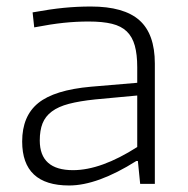

<svg xmlns="http://www.w3.org/2000/svg" viewBox="-20 -564 576 589"><path d="M192 5Q48 5 48 -130Q48 -208 97.5 -248Q147 -288 259 -298L401 -310V-358Q401 -397 393.5 -424Q386 -451 369 -467.5Q352 -484 323.5 -491Q295 -498 252 -498Q214 -498 175.5 -494Q137 -490 85 -480L80 -526Q135 -536 176 -540Q217 -544 259 -544Q360 -544 407.5 -502Q455 -460 455 -369V0H410L403 -70H398Q279 5 192 5ZM204 -42Q290 -42 401 -113V-271L272 -259Q224 -254 191.5 -245.5Q159 -237 139 -222Q119 -207 110.5 -185.5Q102 -164 102 -133Q102 -42 204 -42Z"/></svg>

Font: Encode Sans Wide
Style: ExtraLight
Weight: 200
Designer: Pablo Impallari, Andres Torresi
Foundry: Pablo Impallari, Andres Torresi
Version: Version 1.000; ttfautohint (v1.00) -l 8 -r 50 -G 200 -x 14 -